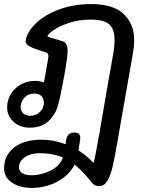

<svg xmlns="http://www.w3.org/2000/svg" viewBox="-28 -616 735 940"><path d="M629 -420Q629 -386 620 -339L553 43L549 67Q534 153 524 197Q514 241 498.5 268Q483 295 459 295Q443 295 435 290.5Q427 286 418 274Q374 218 337 190Q311 242 253 273Q195 304 127 304Q69 304 30.5 278Q-8 252 -8 209Q-8 145 40.5 106.5Q89 68 174 68Q234 68 293 90L296 69Q302 33 335 33Q351 33 358 39.5Q365 46 365 59Q365 67 364 71L356 120Q399 148 430 182Q437 159 459 35Q496 -184 524 -339Q533 -387 533 -420Q533 -474 506.5 -497Q480 -520 416 -520Q359 -520 311.5 -504.5Q264 -489 235 -469Q206 -449 204 -437L279 -414Q303 -407 303 -367Q303 -337 286 -242.5Q269 -148 256 -100Q244 -56 210 -23.5Q176 9 117 9Q68 9 37.5 -20.5Q7 -50 7 -89Q7 -144 46.5 -182Q86 -220 146 -220Q169 -220 187 -212L196 -261Q209 -333 209 -340Q209 -354 200 -358Q184 -364 180 -365Q139 -377 117 -389Q95 -401 98 -419Q105 -460 147.5 -501.5Q190 -543 261 -569.5Q332 -596 418 -596Q528 -596 578.5 -546.5Q629 -497 629 -420ZM187 -114Q187 -133 175 -145.5Q163 -158 140 -158Q110 -158 91.5 -137.5Q73 -117 73 -92Q73 -73 85 -61.5Q97 -50 119 -49Q147 -49 167 -67.5Q187 -86 187 -114ZM280 155Q231 134 165 134Q123 134 94 153.5Q65 173 65 203Q65 221 80.5 231.5Q96 242 126 242Q174 242 220 219Q266 196 280 155Z"/></svg>

Font: Mali Medium
Style: Italic
Weight: 500
Italic angle: -10°
Version: Version 1.000; ttfautohint (v1.6)